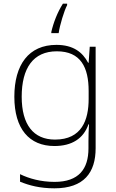

<svg xmlns="http://www.w3.org/2000/svg" viewBox="-20 -784 630 1044"><path d="M345 -756V-764H322C292 -717 270 -659 259 -610V-604H299C305 -647 329 -726 345 -756ZM287 -540C136 -540 58 -432 58 -258C58 -83 139 10 276 10C370 10 434 -30 461 -108H464C462 -74 461 -49 461 -15V23C461 134 409 205 277 205C202 205 138 187 89 163V204C138 224 196 240 276 240C437 240 500 154 500 22V-530H468L462 -443H459C429 -500 378 -540 287 -540ZM289 -505C419 -505 462 -418 462 -289V-246C462 -132 425 -25 279 -25C162 -25 98 -106 98 -258C98 -413 160 -505 289 -505Z"/></svg>

Font: Noto Sans Tamil ExtraLight
Style: Regular
Weight: 200
Designer: Jelle Bosma - Monotype Design Team
Foundry: Monotype Imaging Inc.
Version: Version 2.004